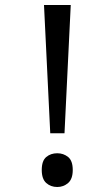

<svg xmlns="http://www.w3.org/2000/svg" viewBox="-20 -734 423 768"><path d="M181 -201 156 -714H263L238 -201ZM147 -54Q147 -91 165 -106Q183 -121 209 -121Q234 -121 252.5 -106Q271 -91 271 -54Q271 -18 252.5 -2Q234 14 209 14Q183 14 165 -2Q147 -18 147 -54Z"/></svg>

Font: binaryhoriontal115
Style: Book
Weight: 400
Designer: Jelle Bosma - Monotype Design Team
Foundry: Monotype Imaging Inc.
Version: Version 2.003